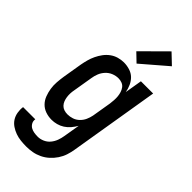

<svg xmlns="http://www.w3.org/2000/svg" viewBox="-316 -834 1121 1121"><g transform="rotate(45 244.0 -273.5)"><path d="M165 223Q142 223 119 220.5Q96 218 75 210.5Q54 203 35.5 190.5Q17 178 5.5 160Q-6 142 -10 119.5Q-14 97 -11 74L-10 73H90Q87 89 94.5 102.5Q102 116 114 123Q126 130 141 132.5Q156 135 172 135Q192 135 212.5 126Q233 117 247 100Q261 83 268.5 62.5Q276 42 279 22L296 -79Q285 -60 270.5 -43Q256 -26 238 -14.5Q220 -3 199.5 2.5Q179 8 159 8Q132 8 108 -0.5Q84 -9 67 -26.5Q50 -44 41 -67.5Q32 -91 28 -116.5Q24 -142 26 -168.5Q28 -195 32 -221L52 -341Q56 -363 62 -385Q68 -407 78 -428Q88 -449 102 -468Q116 -487 135 -501Q154 -515 176.5 -521.5Q199 -528 221 -528Q246 -528 270 -520.5Q294 -513 310.5 -497Q327 -481 337 -459Q347 -437 351 -413L369 -520H470L378 36Q374 61 366 85.5Q358 110 343 132.5Q328 155 308 173Q288 191 264 202.5Q240 214 215 218.5Q190 223 165 223ZM202 -80Q222 -80 241.5 -86.5Q261 -93 276.5 -108Q292 -123 300.5 -142Q309 -161 313 -181L333 -301Q335 -316 336 -332Q337 -348 335.5 -363Q334 -378 329.5 -392Q325 -406 316.5 -417.5Q308 -429 294 -434.5Q280 -440 264 -440Q243 -440 222 -431.5Q201 -423 185.5 -406Q170 -389 162 -368.5Q154 -348 151 -327L131 -207Q128 -192 127.5 -177.5Q127 -163 129 -149Q131 -135 136 -122Q141 -109 150.5 -99Q160 -89 173.5 -84.5Q187 -80 202 -80ZM278 -575 226 -625 372 -770 435 -710Z"/></g></svg>

Font: Iosevka Term Curly Semibold
Style: Italic
Weight: 600
Italic angle: -9°
Designer: Belleve Invis
Foundry: Belleve Invis
Version: Version 32.3.0